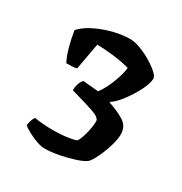

<svg xmlns="http://www.w3.org/2000/svg" viewBox="-111 -853 559 591"><g transform="rotate(30 169.0 -558.0)"><path d="M124 -346Q114 -346 97 -352Q80 -358 64.5 -366.5Q49 -375 43 -381Q44 -392 47.5 -401Q51 -410 54 -413Q85 -408 121 -408Q142 -408 164 -410.5Q186 -413 201 -418Q208 -426 215 -452Q222 -478 222 -498Q222 -511 192 -521Q162 -531 112 -545Q112 -556 115 -566.5Q118 -577 126 -586L181 -581Q198 -604 210 -636Q222 -668 224 -689Q199 -696 166.5 -700Q134 -704 107 -704L90 -610Q84 -608 73.5 -607.5Q63 -607 53 -607Q43 -626 35.5 -653.5Q28 -681 24 -708Q41 -727 70 -741Q99 -755 130 -762.5Q161 -770 187 -770Q202 -770 222.5 -762.5Q243 -755 262.5 -743.5Q282 -732 295.5 -720Q309 -708 309 -700Q309 -683 295.5 -656.5Q282 -630 263.5 -605.5Q245 -581 229 -571V-569Q260 -559 284 -544.5Q308 -530 308 -501Q308 -483 300 -457Q292 -431 281 -409Q270 -387 263 -381Q253 -373 229 -365Q205 -357 176.5 -351.5Q148 -346 124 -346Z"/></g></svg>

Font: Texturina 72pt SemiBold
Style: Regular
Weight: 600
Designer: Guillermo Torres Carreño
Foundry: Omnibus-Type
Version: Version 1.002; ttfautohint (v1.8.3)